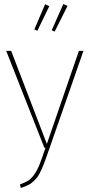

<svg xmlns="http://www.w3.org/2000/svg" viewBox="-20 -937 446 966"><path d="M298.8 -917 319.8 -907.2 254.9 -777.8 240.2 -785.2ZM207 -916 228 -905.8 168 -782.2 152.8 -789.1ZM399.9 -681.2 230 -193.8Q215.3 -151.9 207 -128.9Q198.7 -106 188 -82.3Q177.2 -58.6 168.9 -47.1Q160.6 -35.6 147.5 -23.7Q134.3 -11.7 120.4 -5.1Q106.4 1.5 85 8.8L80.1 -8.8Q106.9 -19 121.8 -28.1Q136.7 -37.1 151.9 -58.3Q167 -79.6 178.7 -108.9Q190.4 -138.2 209 -193.8H203.1L11.2 -681.2H36.1L215.8 -212.9L377 -681.2Z"/></svg>

Font: Fira Sans Compressed Thin
Style: Regular
Weight: 100
Width: 1
Designer: Carrois Corporate & Edenspiekermann AG
Foundry: Carrois Corporate GbR & Edenspiekermann AG
Version: Version 4.203;PS 004.203;hotconv 1.0.88;makeotf.lib2.5.64775